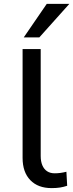

<svg xmlns="http://www.w3.org/2000/svg" viewBox="-20 -957 377 986"><path d="M245 9Q175 9 135.5 -32Q96 -73 96 -146V-705H189V-156Q189 -128 197.5 -108Q206 -88 222 -77.5Q238 -67 261 -67Q276 -67 290.5 -69Q305 -71 321 -75L325 -3Q307 3 288.5 6Q270 9 245 9ZM102 -765 220 -937H336L182 -765Z"/></svg>

Font: Nunito Sans 6pt
Style: Regular
Weight: 400
Version: Version 3.101;gftools[0.9.27]